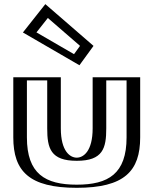

<svg xmlns="http://www.w3.org/2000/svg" viewBox="-20 -882 733 917"><path d="M68.5 -513H245.5V-269C245.5 -168 272.5 -129 346.5 -129C420.5 -129 447.5 -168 447.5 -269V-513H624.5V-226C624.5 -54 538.5 15 346.5 15C154.5 15 68.5 -54 68.5 -226ZM201.5 -840 110.5 -725 348.5 -587 404.5 -664ZM83.5 -498H230.5V-269C230.5 -165.2 262.4 -114 346.5 -114C430.6 -114 462.5 -165.2 462.5 -269V-498H609.5V-226C609.5 -62.5 533.6 0 346.5 0C159.4 0 83.5 -62.5 83.5 -226ZM203.5 -818.4 133 -729.3 344.3 -606.8 384.3 -661.7ZM83.5 -498V-226C83.5 -62.5 159.4 0 346.5 0C533.6 0 609.5 -62.5 609.5 -226V-498H462.5V-269C462.5 -165.2 430.6 -114 346.5 -114C262.4 -114 230.5 -165.2 230.5 -269V-498ZM203.5 -818.4 384.3 -661.7 344.3 -606.8 133 -729.3ZM68.5 -513V-226C68.5 -54.2 154.6 15 346.5 15C538.4 15 624.5 -54.2 624.5 -226V-513H447.5V-269C447.5 -168.2 420.1 -129 346.5 -129C272.9 -129 245.5 -168.2 245.5 -269V-513ZM201.5 -840 404.5 -664 348.5 -587 110.5 -725ZM108.5 -498H205.5V-269C205.5 -174.4 221.1 -114 346.5 -114C471.9 -114 487.5 -174.4 487.5 -269V-498H584.5V-226C584.5 -51.9 497.4 0 346.5 0C195.6 0 108.5 -51.9 108.5 -226ZM208.5 -796.1 362.2 -662.9 333.5 -623.3 154.1 -727.3ZM43.5 -513V-226C43.5 -64.6 118.9 15 346.5 15C574.1 15 649.5 -64.6 649.5 -226V-513H422.5V-269C422.5 -158.8 377.9 -129 346.5 -129C315.1 -129 270.5 -158.8 270.5 -269V-513ZM196.5 -862.3 89.4 -726.9 359.4 -570.4 426.6 -662.8Z"/></svg>

Font: Hussar Outliner
Style: Regular
Weight: 700
Foundry: Cannot Into Space Fonts
Version: Version 0.92